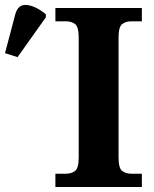

<svg xmlns="http://www.w3.org/2000/svg" viewBox="-193 -746 614 766"><path d="M28 0V-53H70Q92 -53 106.5 -64Q121 -75 121 -118V-596Q121 -639 106.5 -650Q92 -661 70 -661H28V-714H373V-661H331Q309 -661 294.5 -650Q280 -639 280 -596V-118Q280 -75 294.5 -64Q309 -53 331 -53H373V0ZM-123 -518 -173 -534 -132 -689Q-121 -730 -85.5 -726Q-50 -722 -10 -689V-677Z"/></svg>

Font: NotoSerif-Bold
Style: Regular
Weight: 700
Designer: Monotype Design Team
Foundry: Monotype Imaging Inc.
Version: Version 2.007; ttfautohint (v1.8) -l 8 -r 50 -G 200 -x 14 -D